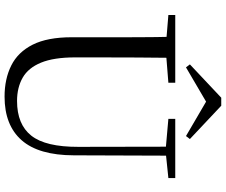

<svg xmlns="http://www.w3.org/2000/svg" viewBox="-94 -875 985 837"><g transform="rotate(90 398.5 -456.5)"><path d="M440.9 -928.5 586.1 -791.8 573.1 -774.8 394.9 -878.9H451.3L273.7 -774.8L260.7 -791.8L405.9 -928.5ZM401.2 16.1Q323.9 16.1 265.4 -13.2Q206.9 -42.4 174.6 -106.7Q142.4 -171.1 142.4 -276.5V-391Q142.4 -475.8 142.3 -560.2Q142.2 -644.6 140 -728H232.2Q231.2 -645.4 230.7 -561.2Q230.2 -477 230.2 -391V-291.5Q230.2 -198.9 253 -143.1Q275.8 -87.3 318.7 -62.8Q361.7 -38.3 420.2 -38.3Q522.2 -38.3 571.4 -100.5Q620.6 -162.6 620.2 -305.7L619.4 -728H658.7L657.1 -285.6Q656.7 -132.5 591.2 -58.2Q525.7 16.1 401.2 16.1ZM45.5 -698V-728H340.7V-698L201.1 -686.9H179.8ZM498.2 -698V-728H756.2V-698L647.1 -686.7H626.2Z"/></g></svg>

Font: Source Han Serif JP VF
Style: Regular
Weight: 250
Designer: Ryoko NISHIZUKA 西塚涼子 (kana & ideographs); Frank Grießhammer (Latin, Greek & Cyrillic); Wenlong ZHANG 张文龙 (bopomofo); San
Foundry: Adobe
Version: Version 2.001;hotconv 1.1.0;makeotfexe 2.6.0